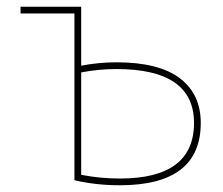

<svg xmlns="http://www.w3.org/2000/svg" viewBox="-20 -540 662 570"><path d="M556 -175Q556 -335 326 -335Q273 -335 221 -325V-21Q278 -10 336 -10Q556 -10 556 -175ZM221 -345Q273 -355 326 -355Q451 -355 513.5 -308Q576 -261 576 -175Q576 10 336 10Q264 10 201 -5V-500H41V-520H221Z"/></svg>

Font: M PLUS 1p Thin
Style: Regular
Weight: 250
Version: Version 1.062